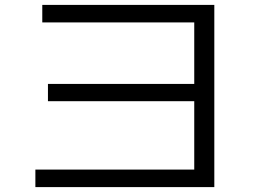

<svg xmlns="http://www.w3.org/2000/svg" viewBox="-20 -763 1040 776"><path d="M150.9 -743.2H846.2V-6.8H123V-77.6H765.1V-354H173.8V-423.8H765.1V-672.4H150.9Z"/></svg>

Font: BIZ UDGothic
Style: Regular
Weight: 400
Monospace: yes
Designer: TypeBank Co., Ltd.
Foundry: Morisawa Inc.
Version: Version 1.05